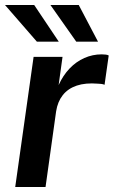

<svg xmlns="http://www.w3.org/2000/svg" viewBox="-28 -743 452 763"><path d="M32.5 0 105.5 -517H220.5L205 -405Q222.5 -443.5 248.5 -470.8Q274.5 -498 307.2 -512.5Q340 -527 376 -527Q385 -527 392.5 -526Q400 -525 404 -522.5L387.5 -406Q382.5 -408.5 374.5 -409.5Q366.5 -410.5 360.5 -410.5Q312 -414.5 277 -402.8Q242 -391 221.5 -365Q201 -339 195 -300.5L153 0ZM118.5 -577.5 -8 -723H108L205.5 -577.5ZM275 -577.5 172.5 -723H285L361.5 -577.5Z"/></svg>

Font: Public Sans Thin SemiBold
Style: Italic
Weight: 600
Italic angle: -8°
Version: Version 2.001